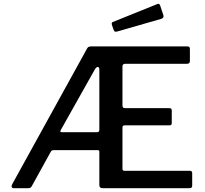

<svg xmlns="http://www.w3.org/2000/svg" viewBox="-20 -985 1071 1005"><path d="M973 -91Q986 -91 986 -79V-13Q986 -7 983 -3.5Q980 0 972 0H517Q500 0 500 -16V-191Q500 -199 492 -199H260Q250 -199 246 -191L146 -10Q143 -5 139 -2.5Q135 0 128 0H51Q44 0 41.5 -6Q39 -12 44 -21L433 -726Q437 -735 442 -738.5Q447 -742 457 -742H962Q974 -742 974 -729V-666Q974 -651 959 -651H636Q621 -651 621 -638V-432Q621 -419 634 -419H866Q879 -419 879 -407V-340Q879 -335 876.5 -332Q874 -329 867 -329H633Q621 -329 621 -318V-102Q621 -91 631 -91H973ZM488 -293Q500 -293 500 -306V-619Q500 -634 492 -634.5Q484 -635 475 -619L299 -306Q291 -293 303 -293H488ZM818 -957 835 -906Q840 -891 823 -886L593 -820Q586 -818 582 -819.5Q578 -821 575 -828L566 -854Q562 -867 571 -870L804 -964Q814 -968 818 -957Z"/></svg>

Font: Libre Franklin Thin Medium
Style: Regular
Weight: 500
Version: Version 3.000